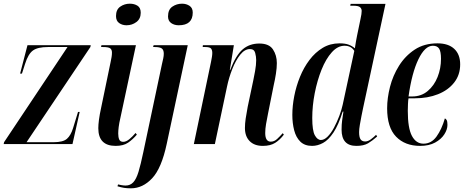

<svg xmlns="http://www.w3.org/2000/svg" viewBox="-32 -781 2515 1041"><path d="M-12 0 -10 -10 334 -526H228Q173 -526 147 -507.5Q121 -489 104 -435L87 -382H77L117 -536H460L458 -526L112 -10H259Q310 -10 331 -28.5Q352 -47 364 -86L391 -174H400L361 0Z M654 -644Q631 -644 614 -656Q597 -668 597 -694Q597 -729 620 -745Q643 -761 672 -761Q696 -761 713.5 -750Q731 -739 731 -712Q731 -679 707.5 -661.5Q684 -644 654 -644ZM595 10Q501 10 501 -86Q501 -104 504.5 -131.5Q508 -159 517 -200L568 -446Q571 -460 573 -472Q575 -484 575 -496Q575 -512 565.5 -519Q556 -526 527 -526H516L518 -536H705L621 -143Q614 -113 611.5 -92.5Q609 -72 609 -57Q609 -37 614.5 -24.5Q620 -12 636 -12Q652 -12 669.5 -26.5Q687 -41 703 -60L710 -51Q688 -25 662.5 -7.5Q637 10 595 10Z M937 -644Q913 -644 896 -656Q879 -668 879 -692Q879 -729 902.5 -745Q926 -761 955 -761Q978 -761 995.5 -749.5Q1013 -738 1013 -713Q1013 -644 937 -644ZM678 240Q656 240 640.5 237.5Q625 235 605 229L608 219Q615 221 627.5 223Q640 225 649 225Q674 225 690.5 207.5Q707 190 719 150.5Q731 111 745 44L846 -433Q850 -450 853 -464Q856 -478 856 -490Q856 -510 845.5 -518Q835 -526 807 -526H798L801 -536H986L872 -1Q844 131 793 185.5Q742 240 678 240Z M1393 10Q1347 10 1321.5 -16Q1296 -42 1296 -87Q1296 -110 1300 -138Q1304 -166 1311 -202L1341 -344Q1345 -362 1351 -395.5Q1357 -429 1357 -455Q1357 -474 1351.5 -494.5Q1346 -515 1323 -515Q1295 -515 1270.5 -484.5Q1246 -454 1227.5 -407Q1209 -360 1199 -312L1133 0H1019L1112 -445Q1115 -459 1117 -472Q1119 -485 1119 -494Q1119 -509 1112.5 -517.5Q1106 -526 1081 -526H1067L1068 -536H1236L1214 -401H1216Q1247 -482 1284 -513.5Q1321 -545 1374 -545Q1427 -545 1448 -513Q1469 -481 1469 -439Q1469 -413 1464 -381Q1459 -349 1452 -319L1421 -164Q1415 -135 1410.5 -108.5Q1406 -82 1406 -60Q1406 -13 1436 -13Q1455 -13 1470.5 -27.5Q1486 -42 1501 -59L1507 -51Q1486 -23 1460 -6.5Q1434 10 1393 10Z M1660 10Q1620 10 1596.5 -13Q1573 -36 1563 -74.5Q1553 -113 1553 -158Q1553 -207 1563.5 -260.5Q1574 -314 1594.5 -364.5Q1615 -415 1646 -456Q1677 -497 1717.5 -521.5Q1758 -546 1809 -546Q1839 -546 1858 -539Q1877 -532 1892 -519Q1894 -536 1898 -556.5Q1902 -577 1904 -588L1923 -680Q1929 -706 1929 -722Q1929 -734 1920 -742Q1911 -750 1883 -750H1867L1869 -760H2058L1937 -197Q1933 -178 1928 -153Q1923 -128 1919 -104Q1915 -80 1915 -65Q1915 -37 1923 -25.5Q1931 -14 1948 -14Q1963 -14 1978.5 -25.5Q1994 -37 2007 -50L2013 -41Q1987 -18 1963.5 -4Q1940 10 1900 10Q1820 10 1820 -78Q1820 -106 1823 -128Q1826 -150 1830 -176H1826Q1803 -103 1776 -62.5Q1749 -22 1719.5 -6Q1690 10 1660 10ZM1708 -22Q1726 -22 1744.5 -40.5Q1763 -59 1779 -89Q1795 -119 1807.5 -152Q1820 -185 1826 -213L1889 -505Q1872 -533 1836 -533Q1799 -533 1767 -497.5Q1735 -462 1711.5 -403.5Q1688 -345 1674.5 -276Q1661 -207 1661 -141Q1661 -73 1675 -47.5Q1689 -22 1708 -22Z M2246 10Q2164 10 2115.5 -40Q2067 -90 2067 -194Q2067 -249 2082.5 -310Q2098 -371 2131.5 -424.5Q2165 -478 2216.5 -512Q2268 -546 2340 -546Q2399 -546 2431 -516Q2463 -486 2463 -432Q2463 -375 2430.5 -333.5Q2398 -292 2342.5 -270Q2287 -248 2217 -248H2183Q2181 -240 2180 -216.5Q2179 -193 2179 -180Q2179 -86 2201.5 -44Q2224 -2 2264 -2Q2307 -2 2335 -41Q2363 -80 2380 -139Q2386 -137 2390 -129.5Q2394 -122 2394 -104Q2394 -79 2377 -52.5Q2360 -26 2327 -8Q2294 10 2246 10ZM2203 -258Q2252 -258 2287 -287.5Q2322 -317 2340.5 -363.5Q2359 -410 2359 -462Q2359 -501 2349 -517Q2339 -533 2315 -533Q2272 -533 2236.5 -459.5Q2201 -386 2183 -258Z"/></svg>

Font: Noto Serif Display ExtraCondensed SemiBold
Style: Italic
Weight: 600
Width: 2
Italic angle: -12°
Designer: Monotype Design Team
Foundry: Monotype Imaging Inc.
Version: Version 2.009